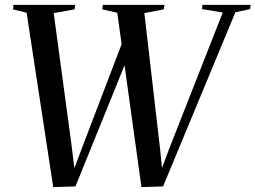

<svg xmlns="http://www.w3.org/2000/svg" viewBox="-20 -763 1051 790"><path d="M199 7 89.5 -710.5 33.5 -724.5 35.5 -743H289.5L286.5 -724.5L201 -709L274 -168.5L290.5 -34L270 -28.5L315 -148L508.5 -655L558 -656L290.5 4ZM562 7 462.5 -710.5 401 -724.5 403 -743H657L653.5 -724.5L574 -709L638 -156L650.5 -34L630.5 -28.5L675 -148L896.5 -711.5L811 -725.5L813 -743H1011L1009 -725.5L948.5 -712.5L651 4Z"/></svg>

Font: Merriweather 144pt
Style: Italic
Weight: 400
Italic angle: -7.8°
Version: Version 2.101